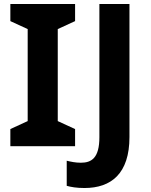

<svg xmlns="http://www.w3.org/2000/svg" viewBox="-20 -734 760 964"><path d="M357 0V-86L270 -126V-588L357 -628V-714H32V-628L119 -588V-126L32 -86V0ZM404 210C538 210 630 138 630 -46V-714H479V-45C479 60 439 83 386 83C359 83 336 78 315 73V199C336 205 365 210 404 210Z"/></svg>

Font: Noto Sans Gunjala Gondi
Style: Bold
Weight: 700
Designer: Ek Type
Foundry: Ek Type
Version: Version 1.004